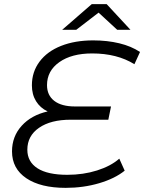

<svg xmlns="http://www.w3.org/2000/svg" viewBox="-20 -901 696 927"><path d="M207 -490Q207 -441 242 -414Q277 -387 342 -387H516L503 -323H321Q225 -323 168.5 -284Q112 -245 112 -178Q112 -120 161 -88.5Q210 -57 305 -57Q382 -57 448.5 -78Q515 -99 556 -135L582 -77Q535 -39 459 -16.5Q383 6 297 6Q176 6 107 -40.5Q38 -87 38 -170Q38 -242 84.5 -293.5Q131 -345 210 -363Q174 -380 154 -412.5Q134 -445 134 -489Q134 -554 171 -603.5Q208 -653 275 -679.5Q342 -706 430 -706Q498 -706 556 -692Q614 -678 656 -650L629 -591Q545 -643 425 -643Q326 -643 266.5 -601Q207 -559 207 -490ZM546 -757 456 -840 348 -757H280L423 -881H495L610 -757Z"/></svg>

Font: Montserrat Alternates
Style: Italic
Weight: 400
Italic angle: -11.3°
Designer: Julieta Ulanovsky
Foundry: Julieta Ulanovsky
Version: Version 7.200